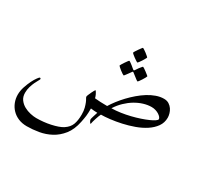

<svg xmlns="http://www.w3.org/2000/svg" viewBox="-175 -778 1382 1322"><g transform="rotate(30 516.0 -117.0)"><path d="M992.7 -219.2Q992.7 -179.2 970.5 -147.9Q948.2 -116.7 912.4 -93.3Q876.5 -69.8 831.8 -53.7Q787.1 -37.6 741.7 -27.6Q696.3 -17.6 654.3 -12.7Q612.3 -7.8 583.5 -7.8Q580.1 -2 575.7 9.8Q571.3 21.5 566.9 34.9Q562.5 48.3 558.8 61.5Q555.2 74.7 554.2 83Q552.2 83 549.3 80.1Q546.4 77.1 543.9 72.8Q541.5 68.4 539.6 63.7Q537.6 59.1 537.6 55.7Q537.6 53.2 539.6 45.7Q541.5 38.1 544.4 29.1Q547.4 20 550.3 10.3Q553.2 0.5 555.7 -6.3Q543 -6.3 528.1 -7.6Q513.2 -8.8 502.9 -10.3Q502.9 10.3 502.2 24.2Q501.5 38.1 500.2 49.6Q499 61 496.6 73Q494.1 85 491.2 102.1Q477.5 169.9 444.1 211.9Q410.6 253.9 367.2 277.1Q323.7 300.3 274.9 308.6Q226.1 316.9 181.2 316.9Q143.1 316.9 113 304.2Q83 291.5 62 269.5Q41 247.6 29.8 218.8Q18.6 189.9 18.6 158.7Q18.6 127.9 29.1 96.2Q39.6 64.5 52.2 39.1Q64.9 13.7 76.9 -2.4Q88.9 -18.6 92.3 -18.6Q95.7 -18.6 98.1 -16.4Q100.6 -14.2 100.6 -11.7Q100.6 -7.8 93.5 3.9Q86.4 15.6 78.1 33.2Q69.8 50.8 62.7 73.7Q55.7 96.7 55.7 122.6Q55.7 154.8 71.8 176.3Q87.9 197.8 111.3 210.7Q134.8 223.6 161.4 229.5Q188 235.4 209 235.4Q236.8 235.4 265.6 232.4Q294.4 229.5 321.5 223.6Q348.6 217.8 371.8 209.7Q395 201.7 410.6 191.4Q444.8 168.9 456.8 137.2Q468.8 105.5 468.8 58.1Q468.8 27.8 463.1 6.6Q457.5 -14.6 451.4 -29.3Q445.3 -43.9 439.9 -52.2Q434.6 -60.5 434.6 -65.9Q434.6 -69.8 439 -80.6Q443.4 -91.3 449.2 -103.8Q455.1 -116.2 460.4 -125.5Q465.8 -134.8 468.8 -134.8Q476.6 -124 482.7 -111.6Q488.8 -99.1 492.2 -85Q511.7 -83 536.6 -81.8Q561.5 -80.6 590.8 -80.6Q605.5 -104.5 626.2 -131.6Q647 -158.7 672.1 -185.3Q697.3 -211.9 725.6 -236.1Q753.9 -260.3 783.9 -279.1Q814 -297.9 845 -308.8Q876 -319.8 905.8 -319.8Q929.7 -319.8 946 -309.3Q962.4 -298.8 972.7 -283.7Q982.9 -268.6 987.8 -251.2Q992.7 -233.9 992.7 -219.2ZM944.8 -179.7Q944.8 -187 938 -195.3Q931.2 -203.6 919.9 -210.9Q908.7 -218.3 893.3 -223.1Q877.9 -228 860.4 -228Q829.6 -228 797.1 -218Q764.6 -208 733.6 -189.5Q702.6 -170.9 674.3 -143.8Q646 -116.7 624 -82Q658.7 -82.5 695.8 -87.9Q732.9 -93.3 768.6 -102.1Q804.2 -110.8 836.2 -121.6Q868.2 -132.3 892.3 -143.1Q916.5 -153.8 930.7 -163.6Q944.8 -173.3 944.8 -179.7ZM662.6 -507.3Q662.6 -504.9 656.7 -494.6Q650.9 -484.4 643.8 -472.9Q636.7 -461.4 629.6 -452.6Q622.6 -443.8 620.1 -443.8Q618.7 -443.8 609.4 -450Q600.1 -456.1 589.4 -463.6Q578.6 -471.2 570.3 -478.8Q562 -486.3 562 -488.8Q562 -491.2 568.1 -501.2Q574.2 -511.2 582 -522.2Q589.8 -533.2 596.4 -542Q603 -550.8 604.5 -550.8Q606.9 -550.8 616.7 -544.7Q626.5 -538.6 636.5 -530.8Q646.5 -522.9 654.5 -515.9Q662.6 -508.8 662.6 -507.3ZM728.5 -395.5Q728.5 -393.1 722.7 -382.6Q716.8 -372.1 709.7 -360.8Q702.6 -349.6 695.8 -340.6Q689 -331.5 686.5 -331.5Q685.1 -331.5 676.3 -337.6Q667.5 -343.8 658.2 -351.6Q646.5 -359.9 632.3 -371.6Q629.9 -374 627 -374Q625 -374 622.6 -370.1Q612.3 -356 604.5 -345.2L591.3 -327.6Q585.4 -319.8 583.5 -319.8Q581.5 -319.8 572 -325.9Q562.5 -332 552.2 -340.1Q542 -348.1 533.7 -355.7Q525.4 -363.3 525.4 -364.7Q525.4 -366.7 531.5 -376.7Q537.6 -386.7 544.9 -397.7Q552.2 -408.7 559.1 -417.7Q565.9 -426.8 567.4 -426.8Q570.8 -426.8 579.3 -420.7Q587.9 -414.6 596.7 -407.7Q607.4 -399.4 620.1 -388.2Q624.5 -384.8 626.5 -384.8Q628.4 -384.8 632.3 -389.6Q641.1 -403.3 648.9 -414.1Q656.2 -422.9 662.4 -430.7Q668.5 -438.5 670.4 -438.5Q672.4 -438.5 681.6 -432.4Q690.9 -426.3 701.2 -418.5Q711.4 -410.6 720 -403.8Q728.5 -397 728.5 -395.5Z"/></g></svg>

Font: Accordance
Style: Italic
Weight: 400
Italic angle: -11°
Version: Version 1.2 (build January 31, 2020) Miklal Software Solutio